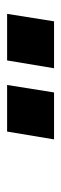

<svg xmlns="http://www.w3.org/2000/svg" viewBox="164 -940 172 540"><g transform="rotate(-90 250.0 -670.0)"><path d="M460 -604H328L350 -736H481ZM260 -604H128L150 -736H281Z"/></g></svg>

Font: Iosevka SS04 Oblique
Style: Bold
Weight: 700
Italic angle: -9°
Monospace: yes
Designer: Belleve Invis
Foundry: Belleve Invis
Version: Version 19.0.0; ttfautohint (v1.8.4)